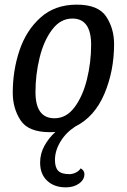

<svg xmlns="http://www.w3.org/2000/svg" viewBox="-20 -550 546 828"><path d="M217 140Q217 172 231 186.5Q245 201 279 201Q293 201 306.5 194.5Q320 188 328 176Q344 185 344 201Q344 225 321 241.5Q298 258 264 258Q214 258 183.5 229.5Q153 201 153 151Q153 113 171.5 79Q190 45 219 19Q211 20 195 20Q102 20 68.5 -31.5Q35 -83 35 -150Q35 -246 64 -332.5Q93 -419 155 -474.5Q217 -530 311 -530Q404 -530 438 -478.5Q472 -427 472 -360Q472 -244 430 -145Q388 -46 304 -4Q264 22 240.5 61Q217 100 217 140ZM215 -40Q266 -40 301.5 -87.5Q337 -135 355 -208Q373 -281 373 -357Q373 -470 292 -470Q241 -470 205 -422.5Q169 -375 151 -302Q133 -229 133 -153Q133 -40 215 -40Z"/></svg>

Font: Sansita Light Italic
Style: Regular
Weight: 300
Italic angle: -11°
Designer: Pablo Cosgaya
Foundry: Omnibus-Type
Version: Version 1.006